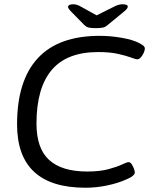

<svg xmlns="http://www.w3.org/2000/svg" viewBox="-20 -874 720 900"><path d="M381 6Q60 6 60 -291Q60 -496 157 -601Q254 -706 447 -706Q498 -706 549.5 -697Q601 -688 631 -673Q648 -664 653.5 -658.5Q659 -653 659 -647Q659 -638 653.5 -626Q648 -614 640 -605Q632 -596 624 -596Q616 -596 593.5 -604.5Q571 -613 533 -621.5Q495 -630 440 -630Q293 -630 222 -545.5Q151 -461 151 -295Q151 -178 210.5 -124Q270 -70 389 -70Q448 -70 488.5 -81Q529 -92 552 -103Q575 -114 583 -114Q591 -114 597.5 -104Q604 -94 608 -82.5Q612 -71 612 -66Q612 -49 570 -32Q532 -15 481.5 -4.5Q431 6 381 6ZM554 -854Q579 -854 579 -843Q579 -833 558 -817L485 -757Q475 -748 463.5 -745Q452 -742 429 -742Q406 -742 395 -745Q384 -748 375 -757L316 -817Q299 -834 299 -841Q299 -854 324 -854Q340 -854 359 -843L433 -802L515 -843Q536 -854 554 -854Z"/></svg>

Font: Asap Semi Expanded Semi Expanded Regular
Style: Italic
Weight: 400
Width: 6
Italic angle: -6°
Designer: Pablo Cosgaya
Foundry: Omnibus-Type
Version: Version 3.001; ttfautohint (v1.8.4.7-5d5b)